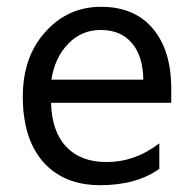

<svg xmlns="http://www.w3.org/2000/svg" viewBox="-20 -532 563 564"><path d="M483 -230H130Q132 -146 174.5 -101Q217 -56 293 -56Q377 -56 448 -111V-36Q381 12 274 12Q168 12 107 -56Q47 -125 47 -248Q47 -365 113 -438Q179 -512 277 -512Q375 -512 429 -448Q483 -384 483 -272ZM401 -298Q400 -368 367 -406Q334 -444 276 -444Q219 -444 180 -403Q141 -363 131 -298Z"/></svg>

Font: A_ThatdaokhamC
Style: Regular
Weight: 400
Designer: Rangsiwut Chaisin
Foundry: Rangsiwut Chaisin
Version: Version 1.000